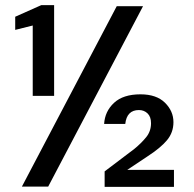

<svg xmlns="http://www.w3.org/2000/svg" viewBox="-20 -724 751 745"><path d="M107 -352V-625L39 -608V-659L140 -704H190V-352ZM65 0 433 -700H535L167 0ZM386 1V-59L501 -146Q529 -169 547.5 -192Q566 -215 566 -246Q566 -271 552.5 -284Q539 -297 519 -297Q472 -297 466 -243H384Q387 -292 422.5 -325Q458 -358 525 -358Q587 -358 620 -325.5Q653 -293 653 -250Q653 -210 628 -180Q603 -150 552 -117L474 -65H655V1Z"/></svg>

Font: DeepMind Sans Medium
Style: Regular
Weight: 500
Designer: Jonny Pinhorn / Modifications: Colophon Foundry
Foundry: Colophon Foundry
Version: Version 1.002; ttfautohint (v1.8.2)